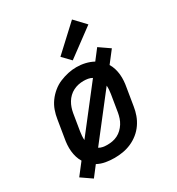

<svg xmlns="http://www.w3.org/2000/svg" viewBox="-196 -906 992 1078"><g transform="rotate(-30 300.0 -367.5)"><path d="M95 50 27 3 85 -72Q75 -88 69 -107.5Q63 -127 61 -147.5Q59 -168 60.5 -189Q62 -210 66 -231L84 -341Q88 -368 97.5 -395Q107 -422 124 -445.5Q141 -469 164 -488Q187 -507 213.5 -518Q240 -529 267 -535Q294 -541 322 -541Q351 -541 378.5 -534.5Q406 -528 430 -515L480 -580L548 -533L490 -458Q500 -442 506 -422.5Q512 -403 514 -382.5Q516 -362 514.5 -341Q513 -320 509 -299L491 -189Q487 -162 477.5 -135.5Q468 -109 451.5 -85Q435 -61 412 -42.5Q389 -24 362.5 -12.5Q336 -1 308.5 3.5Q281 8 254 8Q225 8 197 3Q169 -2 145 -15ZM157 -164 373 -442Q361 -449 347 -451.5Q333 -454 318 -454Q301 -454 284.5 -450.5Q268 -447 252 -439Q236 -431 223 -418.5Q210 -406 201 -391Q192 -376 186.5 -360Q181 -344 178 -327L160 -217Q158 -204 157 -190.5Q156 -177 157 -164ZM255 -76Q272 -76 289 -79Q306 -82 322 -90Q338 -98 351 -110.5Q364 -123 373.5 -138Q383 -153 388.5 -169.5Q394 -186 397 -203L415 -313Q417 -326 418 -339.5Q419 -353 418 -366L202 -88Q213 -81 227 -78.5Q241 -76 255 -76Q255 -76 255 -76Q255 -76 255 -76ZM324 -584 274 -636 435 -785 501 -715Z"/></g></svg>

Font: Iosevka Curly Slab MdExObl
Style: Regular
Weight: 500
Width: 7
Italic angle: -9°
Monospace: yes
Designer: Belleve Invis
Foundry: Belleve Invis
Version: Version 11.1.0; ttfautohint (v1.8.3)